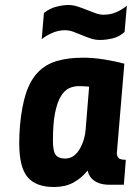

<svg xmlns="http://www.w3.org/2000/svg" viewBox="-20 -740 561 769"><path d="M60 -237Q67 -314 84 -366Q101 -418 131.5 -450Q162 -482 207 -495.5Q252 -509 314 -509Q354 -509 399.5 -501.5Q445 -494 478 -485L448 -127Q448 -114 455 -107Q462 -100 484 -100L476 0H418Q407 0 393.5 -2Q380 -4 367 -10.5Q354 -17 344.5 -28Q335 -39 331 -57Q306 -26 273.5 -8.5Q241 9 196 9Q124 9 90.5 -30.5Q57 -70 57 -167Q57 -200 60 -237ZM241 -105Q261 -105 275.5 -116Q290 -127 300 -144.5Q310 -162 316 -182.5Q322 -203 323 -221L337 -393Q326 -394 315 -394.5Q304 -395 295 -395Q275 -395 256.5 -386.5Q238 -378 223.5 -354Q209 -330 200.5 -287.5Q192 -245 192 -177Q192 -133 203.5 -119Q215 -105 241 -105ZM156 -688Q180 -707 207 -713.5Q234 -720 254 -720Q272 -720 290.5 -714Q309 -708 327.5 -700.5Q346 -693 363 -687Q380 -681 395 -681Q421 -681 444 -690.5Q467 -700 488 -717L479 -612Q458 -593 432 -586.5Q406 -580 380 -580Q361 -580 343 -586Q325 -592 307.5 -599.5Q290 -607 273 -613Q256 -619 240 -619Q214 -619 189 -608Q164 -597 147 -583Z"/></svg>

Font: Share
Style: Bold Italic
Weight: 700
Designer: Ralph du Carrois
Version: Version 1.002